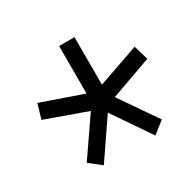

<svg xmlns="http://www.w3.org/2000/svg" viewBox="-112 -678 752 735"><g transform="rotate(-30 264.0 -310.5)"><path d="M150 -70 98 -111 211 -275 30 -340 49 -404 230 -341V-551H298V-341L479 -404L498 -340L317 -275L430 -111L378 -70L264 -237Z"/></g></svg>

Font: PlemolJP
Style: Regular
Weight: 400
Monospace: yes
Version: v2.0.4; ttfautohint (v1.8.4.7-5d5b-dirty) -l 6 -r 45 -G 200 